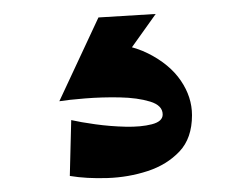

<svg xmlns="http://www.w3.org/2000/svg" viewBox="-20 -36 340 275"><path d="M80 216 82 136Q95 139 116.5 142Q138 145 160 145.5Q182 146 197.5 142Q213 138 213 128Q213 115 195 109.5Q177 104 151.5 103.5Q126 103 101.5 105Q77 107 65 109L115 25Q161 25 192 40.5Q223 56 239 79.5Q255 103 255 129Q255 162 237 181Q219 200 191.5 209Q164 218 134 219Q104 220 80 216ZM65 109 121 -11 203 -16 121 99Z"/></svg>

Font: Marhey Light
Style: Regular
Weight: 300
Designer: Nur Syamsi & Bustanul Arifin
Foundry: Namelatype
Version: Version 1.000